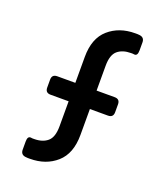

<svg xmlns="http://www.w3.org/2000/svg" viewBox="-141 -852 824 959"><g transform="rotate(20 271.0 -372.5)"><path d="M131 12Q126 12 120 12Q114 12 108 11Q82 8 82 -19V-62Q82 -91 100 -89Q104 -88 108.5 -88Q113 -88 117 -88Q162 -88 188.5 -110.5Q215 -133 215 -191V-324H119Q91 -324 91 -352V-394Q91 -422 119 -422H215V-560Q215 -659 271 -708Q327 -757 412 -757Q417 -757 423 -757Q429 -757 435 -756Q461 -753 461 -726V-684Q461 -654 443 -656Q439 -657 434 -657Q429 -657 426 -657Q381 -657 354.5 -634.5Q328 -612 328 -554V-422H424Q452 -422 452 -394V-352Q452 -324 424 -324H328V-186Q328 -87 272 -37.5Q216 12 131 12Z"/></g></svg>

Font: Pitagon Sans Text SemiBold
Style: Regular
Weight: 600
Designer: Travis Tran
Foundry: Pitagon
Version: Version 1.001; ttfautohint (v1.8.4.7-5d5b);gftools[0.9.26]